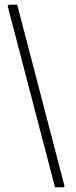

<svg xmlns="http://www.w3.org/2000/svg" viewBox="-20 -696 329 827"><path d="M54 -676 258 106 254 111H217L13 -670L18 -676Z"/></svg>

Font: t
Style: Regular
Weight: 300
Designer: Juan Pablo del Peral
Foundry: Huerta Tipografica
Version: Version 2.004; ttfautohint (v1.8.1)